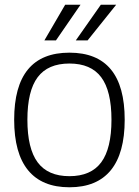

<svg xmlns="http://www.w3.org/2000/svg" viewBox="-20 -783 588 813"><path d="M40 -276Q40 -560 274 -560Q508 -560 508 -276Q508 -134 449 -62Q390 10 274 10Q158 10 99 -62Q40 -134 40 -276ZM452 -276Q452 -398 408.5 -456Q365 -514 274 -514Q183 -514 139.5 -456Q96 -398 96 -276Q96 -154 139.5 -95.5Q183 -37 274 -37Q365 -37 408.5 -95.5Q452 -154 452 -276ZM256 -763H321L217 -612H168ZM407 -763H472L351 -612H301Z"/></svg>

Font: Krub Light
Style: Regular
Weight: 300
Designer: Ekaluck Peanpanawate
Foundry: Cadson Demak Co.,Ltd.
Version: Version 1.000; ttfautohint (v1.6)